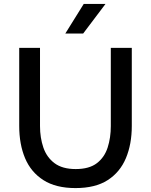

<svg xmlns="http://www.w3.org/2000/svg" viewBox="-20 -951 770 979"><path d="M365 8Q265 8 201.5 -32.5Q138 -73 108 -144Q78 -215 78 -309V-707H184V-308Q184 -249 201 -199Q218 -149 258 -119Q298 -89 366 -89Q435 -89 474 -119Q513 -149 529 -199Q545 -249 545 -308V-707H652V-309Q652 -216 622 -144.5Q592 -73 529 -32.5Q466 8 365 8ZM313 -780 407 -931H518L404 -780Z"/></svg>

Font: Onest Medium
Style: Regular
Weight: 500
Designer: Dmitri Voloshin, Andrey Kudryavtsev
Foundry: Dmitri Voloshin, Andrey Kudryavtsev
Version: Version 1.000;gftools[0.9.33]